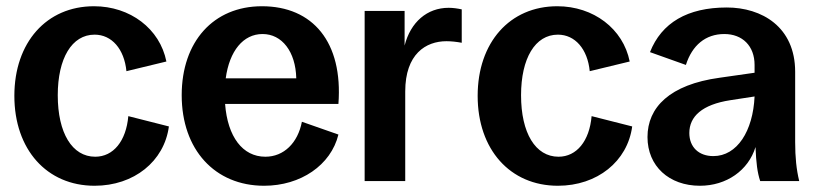

<svg xmlns="http://www.w3.org/2000/svg" viewBox="-20 -580 2634 615"><path d="M283 15C409 15 506 -63 521 -175L391 -208C384 -128 343 -78 285 -78C211 -78 165 -154 165 -275C165 -393 210 -469 283 -469C338 -469 378 -423 385 -352L513 -383C492 -488 397 -560 281 -560C129 -560 26 -444 26 -273C26 -101 130 15 283 15Z M826 15C943 15 1040 -51 1064 -149L947 -190C934 -122 889 -78 830 -78C757 -78 709 -142 701 -247H1064C1079 -445 982 -560 819 -560C664 -560 562 -447 562 -275C562 -101 668 15 826 15ZM703 -329C715 -417 759 -471 821 -471C883 -471 927 -415 929 -329Z M1148 0H1278V-287C1278 -407 1344 -448 1410 -448C1426 -448 1443 -446 1459 -443V-550C1445 -553 1431 -555 1417 -555C1348 -555 1295 -509 1276 -434V-545H1148Z M1767 15C1893 15 1990 -63 2005 -175L1875 -208C1868 -128 1827 -78 1769 -78C1695 -78 1649 -154 1649 -275C1649 -393 1694 -469 1767 -469C1822 -469 1862 -423 1869 -352L1997 -383C1976 -488 1881 -560 1765 -560C1613 -560 1510 -444 1510 -273C1510 -101 1614 15 1767 15Z M2222 15C2307 15 2377 -34 2400 -109C2402 -58 2406 -27 2415 0H2540C2531 -37 2527 -76 2527 -125V-350C2527 -494 2420 -556 2308 -556C2182 -556 2099 -507 2062 -413L2177 -372C2197 -435 2240 -471 2300 -471C2358 -471 2397 -433 2397 -372V-347L2285 -331C2125 -309 2054 -236 2054 -141C2054 -48 2123 15 2222 15ZM2188 -154C2188 -207 2229 -245 2319 -259L2397 -271C2392 -160 2341 -80 2265 -80C2218 -80 2188 -109 2188 -154Z"/></svg>

Font: Ronzino
Style: Bold
Weight: 700
Designer: Nunzio Mazzaferro
Foundry: Collletttivo
Version: Version 1.000;Glyphs 3.3 (3337)